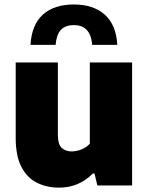

<svg xmlns="http://www.w3.org/2000/svg" viewBox="-20 -827 662 856"><path d="M243.5 9.5Q187.5 9.5 143.8 -12.8Q100 -35 75 -83.8Q50 -132.5 50 -212.5V-548.5H238V-226Q238 -184 254.8 -168Q271.5 -152 299.5 -152Q321 -152 343.5 -161Q366 -170 380.5 -186.5V-548.5H569V0H414L401.5 -53.5H394Q332 9.5 243.5 9.5ZM116 -627Q121 -716.5 171 -761.8Q221 -807 309.5 -807Q396.5 -807 447.2 -761.5Q498 -716 503 -627H391Q384 -715 309.5 -715Q270.5 -715 251 -693.5Q231.5 -672 228 -627Z"/></svg>

Font: Encode Sans XBd
Style: Regular
Weight: 800
Designer: Multiple Designers
Foundry: Impallari Type
Version: Version 3.002; ttfautohint (v1.8.3) -l 8 -r 50 -G 200 -x 14 